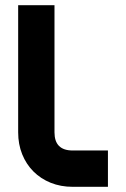

<svg xmlns="http://www.w3.org/2000/svg" viewBox="-20 -720 486 740"><path d="M396 -140V0H260Q214 0 175.5 -15.5Q137 -31 109 -59Q81 -87 65.5 -125.5Q50 -164 50 -210V-700H190V-210Q190 -140 260 -140Z"/></svg>

Font: CAT North
Style: Regular
Weight: 400
Designer: Peter Wiegel
Foundry: Peter Wiegel
Version: Version 1.000